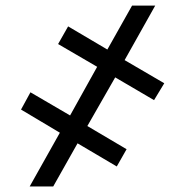

<svg xmlns="http://www.w3.org/2000/svg" viewBox="-20 -675 669 695"><path d="M397 -394.9 296.2 -218.8 438.2 -134.9 402.7 -72.4 260.7 -156.2 172.6 0H87.4L196.7 -194.6L56.1 -278.4L90.2 -340.9L233.7 -257.1L331.7 -433.2L190.3 -515.6L226.6 -579.5L368.6 -495.7L458.1 -654.8H541.9L431.1 -457.4L574.6 -373.6L537.6 -312.5Z"/></svg>

Font: Interface Medium
Style: Regular
Weight: 500
Designer: Rasmus Andersson
Foundry: rsms
Version: Version 1.8